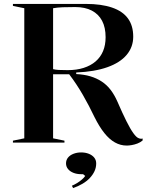

<svg xmlns="http://www.w3.org/2000/svg" viewBox="-20 -728 753 980"><path d="M627 15Q595 15 566.5 -1Q538 -17 512.5 -49Q487 -81 463 -129Q435 -188 403 -243.5Q371 -299 333 -349H251V-22L309 -10V0H46V-10L104 -22V-686L46 -698V-708H418Q497 -708 551.5 -689.5Q606 -671 633 -634Q660 -597 660 -541Q660 -488 626.5 -448Q593 -408 528 -385Q463 -362 369 -358V-350Q409 -348 441 -338.5Q473 -329 499 -312Q525 -295 544.5 -269.5Q564 -244 579 -210Q605 -150 625 -110Q645 -70 660.5 -48.5Q676 -27 687 -23Q698 -18 708 -21V-11Q696 -1 681.5 4.5Q667 10 652.5 12.5Q638 15 627 15ZM325 -370Q371 -370 407 -381.5Q443 -393 468 -414.5Q493 -436 506 -467Q519 -498 519 -538Q519 -588 501 -622Q483 -656 448.5 -674Q414 -692 364 -692Q328 -692 300.5 -691Q273 -690 251 -686V-375Q263 -372 279.5 -371Q296 -370 325 -370ZM353 232 347 220Q361 214 374 206Q387 198 398 188.5Q409 179 415 170L404 161H393Q372 161 354.5 154Q337 147 327 134.5Q317 122 317 106Q317 89 327 76.5Q337 64 355 57Q373 50 394 50Q416 50 433.5 57Q451 64 461 76.5Q471 89 471 106Q471 127 462.5 145.5Q454 164 438.5 180.5Q423 197 401 210Q379 223 353 232Z"/></svg>

Font: Kalnia Medium
Style: Regular
Weight: 500
Designer: Frida Medrano
Foundry: Frida Medrano
Version: Version 1.105